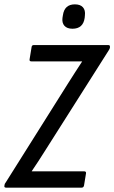

<svg xmlns="http://www.w3.org/2000/svg" viewBox="-35 -862 525 882"><path d="M-7 0Q-16 0 -15 -8L-14 -12Q-14 -18 -8 -25L277 -478Q293 -503 309.5 -529Q326 -555 342 -579V-580Q319 -580 296.5 -580Q274 -580 251 -580H109Q99 -580 101 -590L110 -645Q111 -655 120 -655H462Q471 -655 470 -647V-642Q469 -639 467.5 -636Q466 -633 464 -630L171 -168Q156 -144 141 -121Q126 -98 111 -76V-75Q135 -75 157.5 -75Q180 -75 203 -75H351Q362 -75 360 -65L351 -10Q349 0 340 0ZM298 -730Q273 -730 261 -743.5Q249 -757 252 -780L254 -792Q261 -842 309 -842Q334 -842 346 -828.5Q358 -815 355 -791L354 -780Q347 -730 298 -730Z"/></svg>

Font: Sofia Sans Condensed Medium
Style: Italic
Weight: 500
Italic angle: -9°
Designer: Botio Nikoltchev, Ani Petrova
Foundry: lettersoup
Version: Version 4.101; ttfautohint (v1.8.4.7-5d5b)